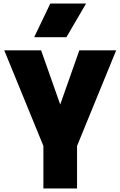

<svg xmlns="http://www.w3.org/2000/svg" viewBox="-20 -1064 680 1084"><path d="M355 -854H173L264 -1044H466ZM415 0H225V-240L4 -780H212L320 -474L428 -780H636L415 -240Z"/></svg>

Font: Tanohe Sans ExtraBold
Style: Regular
Weight: 800
Designer: Village Type and Design LLC & Cristiano Sobral
Foundry: Cooper Hewitt Smithsonian Design Museum
Version: Version 1.00;September 29, 2021;FontCreator 13.0.0.2655 64-b